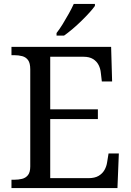

<svg xmlns="http://www.w3.org/2000/svg" viewBox="-20 -951 663 971"><path d="M38 0V-42H51Q73 -42 91.5 -46.5Q110 -51 121.5 -65.5Q133 -80 133 -109V-600Q133 -632 122 -647Q111 -662 92.5 -667Q74 -672 51 -672H38V-714H542L547 -539H495L490 -582Q488 -604 478.5 -622.5Q469 -641 450.5 -652.5Q432 -664 402 -664H234V-398H475V-349H234V-50H427Q459 -50 478.5 -61.5Q498 -73 508.5 -91.5Q519 -110 522 -132L529 -175H581L574 0ZM266 -784Q281 -803 297 -829Q313 -855 328 -882Q343 -909 353 -931H460V-921Q451 -908 433 -888Q415 -868 392.5 -846Q370 -824 347 -804.5Q324 -785 304 -771H266Z"/></svg>

Font: Noto Serif Sinhala
Style: Regular
Weight: 400
Designer: Jelle Bosma - Monotype Design Team
Foundry: Monotype Imaging Inc.
Version: Version 2.006